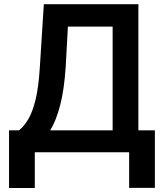

<svg xmlns="http://www.w3.org/2000/svg" viewBox="-20 -748 812 943"><path d="M24.4 175.3V-107.9H73.2Q97.7 -127 118.9 -162.6Q140.1 -198.2 155 -260Q169.9 -321.8 175.8 -419.9L195.3 -727.5H659.7V-107.9H740.7V174.8H614.3V0H150.9V175.3ZM226.6 -107.9H533.2V-617.2H313.5L302.7 -419.9Q295.4 -308.1 275.6 -231.7Q255.9 -155.3 226.6 -107.9Z"/></svg>

Font: Inter Semi Bold
Style: Regular
Weight: 600
Designer: Rasmus Andersson
Foundry: rsms
Version: Version 4.000;git-e0f93cc